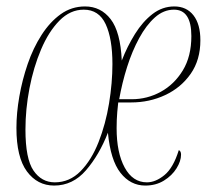

<svg xmlns="http://www.w3.org/2000/svg" viewBox="-20 -566 652 596"><path d="M148 10Q96 10 63.5 -34Q31 -78 31 -169Q31 -215 40 -266.5Q49 -318 66 -367.5Q83 -417 109 -457.5Q135 -498 168.5 -522Q202 -546 244 -546Q293 -546 323.5 -506.5Q354 -467 358 -378Q375 -422 399 -460.5Q423 -499 453.5 -522.5Q484 -546 521 -546Q559 -546 580.5 -518.5Q602 -491 602 -441Q602 -380 572 -337Q542 -294 493 -271Q444 -248 387 -248H347Q346 -242 344 -218Q342 -194 342 -168Q342 -92 367 -46Q392 0 436 0Q463 0 490.5 -22.5Q518 -45 535 -100Q542 -97 542 -86Q542 -66 528 -43.5Q514 -21 489 -5.5Q464 10 431 10Q385 10 354 -29.5Q323 -69 315 -154Q288 -85 247 -37.5Q206 10 148 10ZM150 0Q196 0 230 -34.5Q264 -69 286 -125Q308 -181 318.5 -245Q329 -309 329 -367Q329 -446 308 -491Q287 -536 240 -536Q198 -536 164.5 -502Q131 -468 107.5 -412.5Q84 -357 71.5 -292Q59 -227 59 -164Q59 -73 84 -36.5Q109 0 150 0ZM389 -258Q437 -258 479 -281Q521 -304 547.5 -347.5Q574 -391 574 -454Q574 -536 520 -536Q488 -536 461 -512Q434 -488 412 -447.5Q390 -407 374.5 -358Q359 -309 350 -258Z"/></svg>

Font: Noto Serif Display ExtraCondensed Thin
Style: Italic
Weight: 100
Width: 2
Italic angle: -12°
Designer: Monotype Design Team
Foundry: Monotype Imaging Inc.
Version: Version 2.009